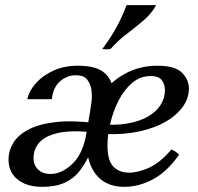

<svg xmlns="http://www.w3.org/2000/svg" viewBox="-20 -710 769 745"><path d="M462 15Q392 15 354 -31Q316 -77 316 -159Q316 -218 336 -271Q356 -324 392 -365.5Q428 -407 479 -431Q530 -455 591 -455Q659 -455 686 -428Q713 -401 713 -367Q713 -324 683.5 -288Q654 -252 604 -228Q554 -204 489.5 -194.5Q425 -185 354 -193L358 -229Q424 -222 473 -230.5Q522 -239 554.5 -258Q587 -277 603.5 -303.5Q620 -330 620 -360Q620 -381 608.5 -398Q597 -415 565 -415Q524 -415 492.5 -388Q461 -361 440 -319.5Q419 -278 408 -231.5Q397 -185 397 -146Q397 -88 419.5 -64Q442 -40 481 -40Q515 -40 558 -59Q601 -78 645 -130Q654 -126 661 -121.5Q668 -117 675 -110Q629 -44 574 -14.5Q519 15 462 15ZM143 15Q104 15 75 2.5Q46 -10 29.5 -33.5Q13 -57 13 -91Q13 -124 30.5 -154Q48 -184 88 -206Q128 -228 193.5 -236Q259 -244 355 -232L351 -195Q263 -206 210 -195Q157 -184 133.5 -158Q110 -132 110 -96Q110 -70 127.5 -52.5Q145 -35 176 -35Q220 -35 261 -74.5Q302 -114 315 -191L334 -125Q314 -79 290 -48Q266 -17 231 -1Q196 15 143 15ZM334 -125 315 -191 329 -274Q332 -291 335 -315Q338 -339 334.5 -362.5Q331 -386 317.5 -402Q304 -418 274 -418Q240 -418 213 -394.5Q186 -371 181 -325H86Q93 -358 119.5 -387.5Q146 -417 187.5 -436Q229 -455 282 -455Q346 -455 377 -433.5Q408 -412 415.5 -377.5Q423 -343 415 -304ZM586 -690Q567 -656 535 -629Q503 -602 469.5 -576.5Q436 -551 409 -520Q393 -517 377 -520Q412 -567 433.5 -607Q455 -647 471 -690Z"/></svg>

Font: Poltawski Nowy
Style: Italic
Weight: 400
Italic angle: -12°
Designer: Adam Pótawski, Mateusz Machalski, Borys Kosmynka, Ania Wieluska
Foundry: Capitalics.wtf
Version: Version 1.001;gftools[0.9.25]